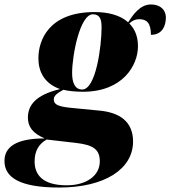

<svg xmlns="http://www.w3.org/2000/svg" viewBox="-97 -600 763 860"><path d="M168 240C374 240 499 156 499 34C499 -54 441 -97 344 -105L220 -117C162 -123 144 -132 144 -155C144 -169 155 -181 187 -198C203 -193 241 -189 274 -189C454 -189 521 -308 521 -393C521 -448 499 -478 482 -495C497 -509 511 -514 527 -514C560 -514 579 -497 579 -444C631 -444 646 -486 646 -522C646 -553 624 -580 579 -580C529 -580 497 -531 477 -500C441 -533 385 -546 327 -546C120 -546 75 -418 75 -339C75 -282 99 -227 172 -201C60 -174 28 -127 28 -73C28 -30 52 -2 103 20C-26 20 -77 59 -77 121C-77 193 -12 240 168 240ZM271 -199C239 -199 226 -229 226 -273C226 -352 261 -536 319 -536C350 -536 358 -514 358 -478C358 -394 333 -199 271 -199ZM202 230C93 230 58 182 58 123C58 75 78 44 112 25L242 40C322 49 350 70 350 123C350 187 290 230 202 230Z"/></svg>

Font: Noto Serif Display Black
Style: Italic
Weight: 900
Italic angle: -12°
Designer: Monotype Design Team
Foundry: Monotype Imaging Inc.
Version: Version 2.009